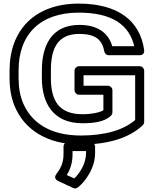

<svg xmlns="http://www.w3.org/2000/svg" viewBox="-20 -766 865 1064"><path d="M416 -696C602 -696 696 -628 724 -510H602C581 -584 520 -628 420 -628C263 -628 212 -509 212 -377V-334C212 -195 274 -83 437 -83C496 -83 560 -90 595 -125C600 -130 603 -137 603 -143V-266C603 -281 589 -291 578 -291H443V-349H729V-101C667 -47 566 -15 428 -15C252 -15 151 -91 107 -197C91 -236 83 -281 83 -334V-376C83 -577 204 -696 416 -696ZM33 -376V-334C33 -276 42 -224 61 -178C113 -52 236 35 428 35C579 35 698 -2 771 -72C775 -76 779 -83 779 -90V-374C779 -385 769 -399 754 -399H418C407 -399 393 -389 393 -374V-266C393 -255 403 -241 418 -241H553V-155C532 -142 486 -133 437 -133C306 -133 262 -209 262 -334V-377C262 -499 300 -578 420 -578C512 -578 547 -543 558 -481C560 -470 569 -460 582 -460H754C777 -460 780 -478 779 -488C756 -655 629 -746 416 -746C173 -746 33 -599 33 -376ZM392 223 350 204C370 172 382 136 382 88V71H457V81C457 138 425 190 392 223ZM292 199C275 222 296 234 302 237L386 276C395 280 405 278 412 272C426 261 439 248 450 233C479 196 507 144 507 81V46C507 35 497 21 482 21H357C346 21 332 31 332 46V88C332 138 316 167 292 199Z"/></svg>

Font: Asimov
Style: XWidOu
Weight: 500
Designer: Google
Version: Version 2.000980; 2014